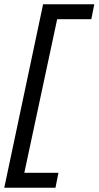

<svg xmlns="http://www.w3.org/2000/svg" viewBox="-39 -770 462 900"><path d="M403 -750 389 -680H229L75 40H235L221 110H-19L163 -750Z"/></svg>

Font: Geist Regular
Style: Italic
Weight: 400
Italic angle: -12°
Designer: Basement.studio, Andrés Briganti, Mateo Zaragoza
Foundry: Basement.studio, Vercel, Andrés Briganti, Guido Ferreyra, Mateo Zaragoza
Version: Version 1.500; ttfautohint (v1.8.4.7-5d5b)